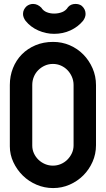

<svg xmlns="http://www.w3.org/2000/svg" viewBox="-20 -946 539 976"><path d="M255 -877Q277 -877 296 -884.5Q315 -892 326 -910Q340 -926 364 -926Q383 -926 396 -916Q415 -899 415 -875Q415 -858 402 -840Q376 -809 338 -791.5Q300 -774 255 -774Q214 -774 175 -791Q136 -808 110 -840Q97 -858 97 -875Q97 -898 116 -915Q131 -926 148 -926Q171 -926 190 -907Q200 -891 217.5 -884Q235 -877 255 -877ZM30 -514Q30 -560 46 -600Q62 -640 91 -669.5Q120 -699 160.5 -716Q201 -733 250 -733Q295 -733 334.5 -716Q374 -699 403.5 -669Q433 -639 450.5 -599Q468 -559 468 -513V-208Q468 -163 450.5 -123.5Q433 -84 403.5 -54.5Q374 -25 334.5 -7.5Q295 10 250 10Q206 10 166 -7Q126 -24 96 -53.5Q66 -83 48 -121.5Q30 -160 30 -202ZM144 -206Q144 -185 152.5 -166.5Q161 -148 175.5 -134Q190 -120 209 -112Q228 -104 249 -104Q270 -104 289 -112Q308 -120 322.5 -134.5Q337 -149 345.5 -167.5Q354 -186 354 -207V-514Q354 -536 345.5 -555.5Q337 -575 323 -589.5Q309 -604 290 -612.5Q271 -621 249 -621Q227 -621 208 -612.5Q189 -604 174.5 -589.5Q160 -575 152 -555.5Q144 -536 144 -514Z"/></svg>

Font: VDS
Style: Bold
Weight: 700
Designer: artmaker
Foundry: artmaker
Version: Version 1.000 2009 initial release